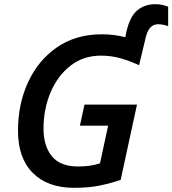

<svg xmlns="http://www.w3.org/2000/svg" viewBox="-20 -888 824 918"><path d="M334 10Q406 10 458 -1Q510 -12 557 -28L635 -388H384L362 -287H497L458 -107Q436 -100 411 -96Q386 -92 354 -92Q267 -92 227.5 -141.5Q188 -191 188 -272Q188 -366 221.5 -445.5Q255 -525 316.5 -573.5Q378 -622 463 -622Q510 -622 554 -610Q598 -598 645 -576L677 -710Q692 -772 735 -772Q749 -772 761 -769.5Q773 -767 784 -763V-856Q774 -860 758.5 -864Q743 -868 723 -868Q673 -868 637.5 -839.5Q602 -811 585 -739L579 -710Q526 -724 467 -724Q342 -724 252 -661.5Q162 -599 114 -494.5Q66 -390 66 -263Q66 -132 137 -61Q208 10 334 10Z"/></svg>

Font: Noto Sans UI Medium
Style: Italic
Weight: 500
Italic angle: -12°
Designer: Monotype Design Team
Foundry: Monotype Imaging Inc.
Version: Version 1.901